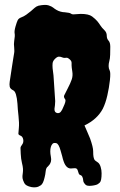

<svg xmlns="http://www.w3.org/2000/svg" viewBox="-20 -762 499 800"><path d="M285.2 -702.1 316.4 -704.1Q349.6 -704.1 363.8 -693.4Q377.9 -682.6 385.3 -673.8Q392.6 -665 398.4 -655.8Q404.3 -646.5 414.6 -636.7Q424.8 -627 424.8 -613.8Q424.8 -600.6 432.1 -592.8Q439.5 -585 439.5 -567.4Q439.5 -549.8 439 -533.7Q438.5 -517.6 435.5 -507.3Q432.6 -497.1 432.6 -486.8Q432.6 -476.6 437 -468.3Q441.4 -460 438 -428.2Q434.6 -396.5 427.2 -364.3Q419.9 -332 408.2 -308.6Q384.8 -264.6 332 -239.3Q336.9 -227.5 343.3 -213.4Q349.6 -199.2 355.5 -184.6Q368.2 -148.4 368.2 -132.3Q368.2 -116.2 369.6 -108.9Q371.1 -101.6 373 -97.7Q375 -93.8 378.4 -91.8Q381.8 -89.8 388.7 -84.5Q395.5 -79.1 399.4 -66.4Q403.3 -53.7 403.3 -40Q403.3 -8.8 396 -1.5Q388.7 5.9 380.4 8.3Q372.1 10.7 363.3 11.7Q340.8 14.6 335 5.9Q327.1 -2 326.7 -10.3Q326.2 -18.6 323.2 -24.9Q320.3 -31.2 314.5 -32.7Q308.6 -34.2 306.2 -44.9Q303.7 -55.7 299.3 -59.1Q294.9 -62.5 281.2 -60.5Q256.8 -55.7 245.1 -89.8Q242.2 -97.7 239.3 -110.4Q236.3 -123 232.4 -134.8Q224.6 -163.1 214.4 -165.5Q204.1 -168 199.2 -163.1Q194.3 -158.2 191.9 -149.9Q189.5 -141.6 189.5 -131.3Q189.5 -121.1 191.9 -109.4Q194.3 -97.7 192.4 -89.8Q190.4 -82 187 -77.1Q183.6 -72.3 179.7 -68.4Q171.9 -63.5 170.4 -48.8Q168.9 -34.2 166 -23.4Q160.2 2.9 150.4 9.8Q140.6 16.6 130.9 18.1Q121.1 19.5 111.3 17.6Q86.9 12.7 81.1 0.5Q75.2 -11.7 74.2 -18.1Q73.2 -24.4 73.7 -30.3Q74.2 -36.1 75.2 -43Q76.2 -49.8 75.7 -59.1Q75.2 -68.4 71.3 -84Q67.4 -99.6 66.4 -121.1L65.4 -146.5Q65.4 -150.4 72.3 -159.7Q79.1 -168.9 76.7 -181.2Q74.2 -193.4 65.4 -196.8Q56.6 -200.2 56.6 -205.1Q56.6 -210 58.6 -229.5Q60.5 -249 57.1 -278.3Q53.7 -307.6 52.7 -330.1Q48.8 -378.9 35.6 -385.3Q22.5 -391.6 20.5 -400.9Q18.6 -410.2 20.5 -421.9Q22.5 -433.6 24.9 -451.2Q27.3 -468.8 30.3 -486.8Q33.2 -504.9 35.6 -520.5Q38.1 -536.1 39.1 -542Q40 -547.9 39.6 -553.2Q39.1 -558.6 39.1 -563.5Q37.1 -579.1 39.1 -590.8Q43 -613.3 41 -622.6Q39.1 -631.8 44.4 -650.9Q49.8 -669.9 53.7 -677.7Q57.6 -685.5 68.4 -689.5Q79.1 -693.4 89.4 -700.7Q99.6 -708 108.4 -715.3Q117.2 -722.7 124 -729Q130.9 -735.4 140.6 -738.3Q168.9 -744.1 182.1 -739.7Q195.3 -735.4 201.2 -730.5Q207 -725.6 215.3 -720.7Q223.6 -715.8 232.9 -713.4Q242.2 -710.9 250 -710.9Q270.5 -709 274.9 -705.6Q279.3 -702.1 285.2 -702.1ZM204.1 -429.7 210 -340.8Q210 -332 209 -323.7Q208 -315.4 207 -308.6Q206.1 -293.9 217.8 -291Q227.5 -289.1 233.4 -296.4Q239.3 -303.7 244.1 -316.4Q255.9 -340.8 252 -347.7Q244.1 -357.4 247.6 -364.7Q251 -372.1 262.2 -393.6Q273.4 -415 278.8 -430.7Q284.2 -446.3 281.2 -464.4Q278.3 -482.4 278.3 -489.3V-500Q278.3 -507.8 271 -514.2Q263.7 -520.5 260.7 -521Q257.8 -521.5 255.9 -521.5Q247.1 -519.5 239.3 -522.9Q231.4 -526.4 224.6 -525.9Q217.8 -525.4 209 -516.6Q200.2 -507.8 199.2 -498.5Q198.2 -489.3 199.2 -477.5Q204.1 -442.4 204.1 -429.7Z"/></svg>

Font: Creepster
Style: Regular
Weight: 400
Designer: Font Diner, Inc
Foundry: Font Diner, Inc
Version: Version 1.002